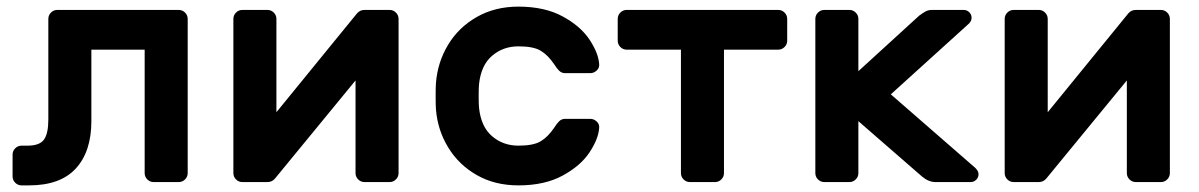

<svg xmlns="http://www.w3.org/2000/svg" viewBox="-20 -550 3623 580"><path d="M256 -184V-400H417V-27C417 -19.7 419.7 -13.3 425 -8C430.3 -2.7 436.7 0 444 0H520C527.3 0 533.7 -2.7 539 -8C544.3 -13.3 547 -19.7 547 -27V-493C547 -500.3 544.3 -506.7 539 -512C533.7 -517.3 527.3 -520 520 -520H153C145.7 -520 139.3 -517.3 134 -512C128.7 -506.7 126 -500.3 126 -493V-189C126 -161 121.7 -140.8 113 -128.5C104.3 -116.2 87.7 -110 63 -110H45C37.7 -110 31.3 -107.3 26 -102C20.7 -96.7 18 -90.3 18 -83V-17C18 -9.7 20.7 -3.3 26 2C31.3 7.3 37.7 10 45 10H68C130.7 10 177.7 -7 209 -41C240.3 -75 256 -122.7 256 -184Z M1062 -8C1067.3 -2.7 1073.7 0 1081 0H1157C1164.3 0 1170.7 -2.7 1176 -8C1181.3 -13.3 1184 -19.7 1184 -27V-493C1184 -500.3 1181.3 -506.7 1176 -512C1170.7 -517.3 1164.3 -520 1157 -520H1081C1071.7 -520 1064 -516.3 1058 -509L815 -211V-493C815 -500.3 812.3 -506.7 807 -512C801.7 -517.3 795.3 -520 788 -520H712C704.7 -520 698.3 -517.3 693 -512C687.7 -506.7 685 -500.3 685 -493V-27C685 -19.7 687.7 -13.3 693 -8C698.3 -2.7 704.7 0 712 0H788C797.3 0 805 -3.7 811 -11L1054 -307V-27C1054 -19.7 1056.7 -13.3 1062 -8Z M1466.5 -138.5C1444.2 -157.5 1431 -186.3 1427 -225C1426.3 -231.7 1426 -243.3 1426 -260C1426 -276.7 1426.3 -288.3 1427 -295C1431 -333.7 1444.2 -362.5 1466.5 -381.5C1488.8 -400.5 1515.3 -410 1546 -410C1576 -410 1598.3 -405.7 1613 -397C1627.7 -388.3 1641.3 -374.7 1654 -356C1659.3 -347.3 1664.5 -340.7 1669.5 -336C1674.5 -331.3 1680.3 -329 1687 -329H1763C1770.3 -329 1776.8 -331.7 1782.5 -337C1788.2 -342.3 1790.7 -348.7 1790 -356C1788.7 -378 1779 -402.7 1761 -430C1743 -457.3 1715.8 -480.8 1679.5 -500.5C1643.2 -520.2 1598.7 -530 1546 -530C1498.7 -530 1456.7 -519.5 1420 -498.5C1383.3 -477.5 1354.5 -449.5 1333.5 -414.5C1312.5 -379.5 1300.3 -341.3 1297 -300C1296.3 -292 1296 -278.3 1296 -259C1296 -240.3 1296.3 -227 1297 -219C1300.3 -177.7 1312.7 -139.5 1334 -104.5C1355.3 -69.5 1384.2 -41.7 1420.5 -21C1456.8 -0.3 1498.7 10 1546 10C1598.7 10 1643.2 0.2 1679.5 -19.5C1715.8 -39.2 1743 -62.7 1761 -90C1779 -117.3 1788.7 -142 1790 -164C1790.7 -171.3 1788.2 -177.7 1782.5 -183C1776.8 -188.3 1770.3 -191 1763 -191H1687C1680.3 -191 1674.5 -188.7 1669.5 -184C1664.5 -179.3 1659.3 -172.7 1654 -164C1641.3 -145.3 1627.7 -131.7 1613 -123C1598.3 -114.3 1576 -110 1546 -110C1515.3 -110 1488.8 -119.5 1466.5 -138.5Z M2350 -512C2344.7 -517.3 2338.3 -520 2331 -520H1873C1865.7 -520 1859.3 -517.3 1854 -512C1848.7 -506.7 1846 -500.3 1846 -493V-427C1846 -419.7 1848.7 -413.3 1854 -408C1859.3 -402.7 1865.7 -400 1873 -400H2037V-27C2037 -19.7 2039.7 -13.3 2045 -8C2050.3 -2.7 2056.7 0 2064 0H2140C2147.3 0 2153.7 -2.7 2159 -8C2164.3 -13.3 2167 -19.7 2167 -27V-400H2331C2338.3 -400 2344.7 -402.7 2350 -408C2355.3 -413.3 2358 -419.7 2358 -427V-493C2358 -500.3 2355.3 -506.7 2350 -512Z M2573 -27V-184L2765 -17C2778.3 -5.7 2792 0 2806 0H2912C2918.7 0 2924.3 -2.3 2929 -7C2933.7 -11.7 2936 -17.3 2936 -24C2936 -30 2932.7 -36.3 2926 -43L2671 -265L2904 -476C2911.3 -482 2915 -488.7 2915 -496C2915 -502.7 2912.7 -508.3 2908 -513C2903.3 -517.7 2897.7 -520 2891 -520H2796C2788 -520 2781.3 -518.5 2776 -515.5C2770.7 -512.5 2764.3 -508.3 2757 -503L2573 -335V-493C2573 -500.3 2570.3 -506.7 2565 -512C2559.7 -517.3 2553.3 -520 2546 -520H2470C2462.7 -520 2456.3 -517.3 2451 -512C2445.7 -506.7 2443 -500.3 2443 -493V-27C2443 -19.7 2445.7 -13.3 2451 -8C2456.3 -2.7 2462.7 0 2470 0H2546C2553.3 0 2559.7 -2.7 2565 -8C2570.3 -13.3 2573 -19.7 2573 -27Z M3392 -8C3397.3 -2.7 3403.7 0 3411 0H3487C3494.3 0 3500.7 -2.7 3506 -8C3511.3 -13.3 3514 -19.7 3514 -27V-493C3514 -500.3 3511.3 -506.7 3506 -512C3500.7 -517.3 3494.3 -520 3487 -520H3411C3401.7 -520 3394 -516.3 3388 -509L3145 -211V-493C3145 -500.3 3142.3 -506.7 3137 -512C3131.7 -517.3 3125.3 -520 3118 -520H3042C3034.7 -520 3028.3 -517.3 3023 -512C3017.7 -506.7 3015 -500.3 3015 -493V-27C3015 -19.7 3017.7 -13.3 3023 -8C3028.3 -2.7 3034.7 0 3042 0H3118C3127.3 0 3135 -3.7 3141 -11L3384 -307V-27C3384 -19.7 3386.7 -13.3 3392 -8Z"/></svg>

Font: Rubik
Style: Regular
Weight: 500
Designer: Hubert & Fischer
Foundry: Hubert & Fischer
Version: Version 1.100